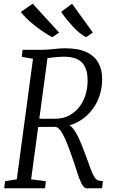

<svg xmlns="http://www.w3.org/2000/svg" viewBox="-20 -1010 610 1030"><path d="M2.5 0 7 -38 70 -48 157 -694.5 97 -705 101 -743H207.5Q227 -743 247.8 -745Q268.5 -747 289.2 -749Q310 -751 329 -751Q399.5 -751 443.5 -730.5Q487.5 -710 508 -672.8Q528.5 -635.5 528 -585Q527.5 -520.5 502.2 -467.2Q477 -414 432 -378.5Q387 -343 327 -330.5L339 -339.5Q355.5 -341 371.2 -321.2Q387 -301.5 401 -271.8Q415 -242 426 -212.5Q437 -183 444 -165Q459 -122.5 468.8 -97.2Q478.5 -72 486.8 -59.5Q495 -47 505.2 -42.8Q515.5 -38.5 532 -38.5L527.5 0H443Q436 0 427.5 -9.8Q419 -19.5 408.2 -45.8Q397.5 -72 382.5 -121.5Q370.5 -157 357.5 -193.8Q344.5 -230.5 331 -261.5Q317.5 -292.5 303.5 -311Q289.5 -329.5 276 -329.5Q274 -329.5 261 -329.5Q248 -329.5 230 -329.2Q212 -329 195 -329Q178 -329 167.5 -329L174.5 -373.5Q184.5 -373.5 202 -373.2Q219.5 -373 238 -373Q256.5 -373 270.5 -373.2Q284.5 -373.5 289 -373.5Q325.5 -376 355.2 -392.8Q385 -409.5 406.2 -437.2Q427.5 -465 438.8 -501.2Q450 -537.5 450 -578Q450 -642 420.2 -674Q390.5 -706 319.5 -706Q306.5 -706 284.2 -704Q262 -702 242.2 -699.5Q222.5 -697 216 -695L239 -730L147 -48L226 -38L221.5 0ZM478 -835.5 442 -810.5Q423.5 -819.5 404.8 -835.2Q386 -851 368.5 -870.2Q351 -889.5 335.2 -909.2Q319.5 -929 308 -946.5L366.5 -990ZM297 -835.5 261 -810.5Q242.5 -819.5 218.5 -835.2Q194.5 -851 170 -870Q145.5 -889 124.8 -909Q104 -929 92 -946L155.5 -990Z"/></svg>

Font: Merriweather 24pt SemiCondensed Light
Style: Italic
Weight: 300
Width: 4
Italic angle: -7.8°
Designer: Eben Sorkin
Foundry: Eben Sorkin
Version: Version 2.101